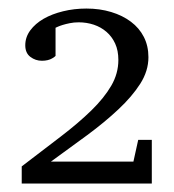

<svg xmlns="http://www.w3.org/2000/svg" viewBox="-20 -812 406 449"><path d="M30.8 -382.8V-422.9L122.1 -492.7Q163.6 -524.4 193.6 -553.7Q223.6 -583 240.2 -611.6Q256.8 -640.1 256.8 -671.9Q256.8 -693.8 249.3 -710.2Q241.7 -726.6 229 -737.5Q216.3 -748.5 199.5 -754.2Q182.6 -759.8 164.1 -759.8Q152.8 -759.8 143.3 -757.8Q133.8 -755.9 126.7 -753.7Q119.6 -751.5 115.2 -749.5Q110.8 -747.6 109.9 -747.1V-681.2Q106.4 -677.7 101.6 -675.3Q97.7 -672.9 91.6 -671.4Q85.4 -669.9 78.1 -669.9Q63 -669.9 51 -679Q39.1 -688 39.1 -706.1Q39.1 -725.1 50.8 -741Q62.5 -756.8 82 -768.1Q101.6 -779.3 127.4 -785.6Q153.3 -792 182.1 -792Q213.4 -792 240 -783.9Q266.6 -775.9 286.1 -761.2Q305.7 -746.6 316.4 -725.6Q327.1 -704.6 327.1 -678.2Q327.1 -646 307.9 -616Q288.6 -585.9 256.8 -556.2Q225.1 -526.4 184.1 -496.1Q143.1 -465.8 99.1 -434.1H292L303.2 -484.9H335V-382.8Z"/></svg>

Font: Charis SIL Eur
Style: Regular
Weight: 400
Foundry: SIL International
Version: Version 5.000